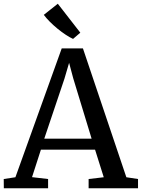

<svg xmlns="http://www.w3.org/2000/svg" viewBox="-27 -1008 759 1028"><path d="M55.5 -59 303.5 -749H417L649.5 -59L712 -49.5V0H447.5V-49.5L528.5 -59L482 -206.5H192L144.5 -59.5L230.5 -49.5V0H-6.5L-7 -49.5ZM463.5 -265.5 365 -589 343 -671.5 318 -586.5 210 -265.5ZM363.5 -800Q346 -808 324.5 -822.2Q303 -836.5 281.2 -854.2Q259.5 -872 240.2 -891.2Q221 -910.5 207.5 -928.5L282.5 -988L403 -833L364.5 -800Z"/></svg>

Font: Merriweather Light 18pt
Style: Regular
Weight: 400
Version: Version 2.100